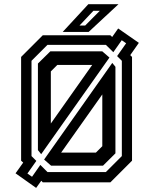

<svg xmlns="http://www.w3.org/2000/svg" viewBox="-20 -868 735 914"><path d="M152 26.5 54 -43 90.5 -94 80.5 -103V-597L183.5 -700H505.5L514 -692L542.5 -732.5L641 -664L600 -605.5L608.5 -597V-103L505.5 0H183.5L176.5 -7.5ZM271 -141.5H436.5L467 -172V-418.5ZM223 -79.5 190 -108.5 514.5 -568.5 529.5 -550V-138L470.5 -79.5ZM132.5 -26.5 172 -83 206 -49H484L560 -125V-578.5L537.5 -601L580.5 -662L559.5 -676.5L519.5 -619.5L484 -654.5H206L130 -578.5V-125L153 -102L110.5 -42ZM176 -134 160.5 -153.5V-565.5L219.5 -623.5H467L501 -594ZM222 -280 419 -559H253L222 -528ZM278.5 -716 400.5 -848H544L402 -716ZM358.5 -746.5H385.5L455 -816.5H424.5Z"/></svg>

Font: Tourney SemiBold
Style: Regular
Weight: 600
Version: Version 1.015